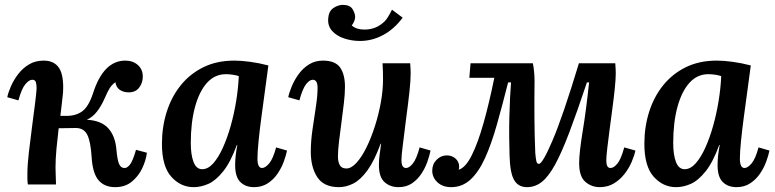

<svg xmlns="http://www.w3.org/2000/svg" viewBox="-20 -761 3198 792"><path d="M95 0Q93 -12 93 -23Q93 -34 93 -44Q93 -80 99 -132Q105 -184 112 -237Q119 -290 124.5 -333.5Q130 -377 131 -396Q131 -412 128 -422Q125 -432 113 -432Q100 -432 84.5 -413.5Q69 -395 56 -347L10 -360Q14 -380 25.5 -406Q37 -432 55.5 -456Q74 -480 100 -495.5Q126 -511 160 -511Q204 -511 224 -480Q244 -449 240 -379Q238 -357 235 -333Q232 -309 229 -283H255Q294 -283 320 -302.5Q346 -322 364 -377Q407 -511 497 -511Q528 -511 548.5 -493Q569 -475 569 -445Q569 -419 554 -399.5Q539 -380 511 -380Q489 -380 474 -390.5Q459 -401 456 -422Q442 -412 433 -398Q424 -384 412 -356Q397 -322 379 -299.5Q361 -277 338 -267Q397 -264 426 -232.5Q455 -201 460 -146Q464 -100 471.5 -84Q479 -68 493 -68Q504 -67 516 -82Q528 -97 541 -143L586 -131Q582 -99 566.5 -66.5Q551 -34 523.5 -11.5Q496 11 455 11Q411 11 386.5 -17.5Q362 -46 358 -113Q354 -177 340 -205Q326 -233 293 -233L222 -232Q217 -190 213 -148Q209 -106 209 -70Q209 -51 210 -32.5Q211 -14 211 0Z M947 -511Q975 -511 1012 -506Q1049 -501 1087 -491Q1081 -446 1073.5 -390.5Q1066 -335 1058.5 -279.5Q1051 -224 1046.5 -178Q1042 -132 1042 -107Q1042 -68 1061 -68Q1074 -68 1090 -86.5Q1106 -105 1119 -153L1164 -140Q1160 -120 1150.5 -94Q1141 -68 1124.5 -44Q1108 -20 1084 -4.5Q1060 11 1028 11Q993 11 971.5 -10Q950 -31 950 -80Q950 -118 959 -163H957Q931 -92 900.5 -54Q870 -16 839.5 -2.5Q809 11 779 11Q725 11 686.5 -32Q648 -75 648 -168Q648 -237 667.5 -299Q687 -361 725 -408.5Q763 -456 818.5 -483.5Q874 -511 947 -511ZM912 -455Q866 -455 834 -419.5Q802 -384 784.5 -320Q767 -256 767 -171Q767 -122 778.5 -92.5Q790 -63 814 -63Q838 -63 859.5 -87Q881 -111 899.5 -152Q918 -193 932 -243Q946 -293 954.5 -346Q963 -399 965 -447Q957 -450 942 -452.5Q927 -455 912 -455Z M1378 11Q1316 11 1289 -30Q1262 -71 1262 -135Q1262 -178 1269 -226.5Q1276 -275 1283 -320.5Q1290 -366 1290 -399Q1290 -432 1270 -432Q1257 -432 1242.5 -413.5Q1228 -395 1215 -347L1169 -360Q1173 -380 1184 -406Q1195 -432 1212.5 -456Q1230 -480 1255 -495.5Q1280 -511 1312 -511Q1363 -511 1383 -482.5Q1403 -454 1403 -403Q1403 -374 1398.5 -335.5Q1394 -297 1388.5 -256Q1383 -215 1378.5 -178Q1374 -141 1374 -115Q1374 -94 1381.5 -80Q1389 -66 1409 -66Q1429 -66 1450.5 -89.5Q1472 -113 1491.5 -152.5Q1511 -192 1526.5 -240.5Q1542 -289 1551 -339Q1560 -389 1560 -434Q1560 -448 1559.5 -468Q1559 -488 1558 -500H1672Q1673 -484 1673.5 -476.5Q1674 -469 1674 -459Q1674 -430 1669 -383Q1664 -336 1655 -270Q1646 -195 1641 -157.5Q1636 -120 1636 -100Q1636 -68 1655 -68Q1668 -68 1683 -86.5Q1698 -105 1711 -153L1756 -140Q1752 -120 1743 -94Q1734 -68 1718 -44Q1702 -20 1679 -4.5Q1656 11 1624 11Q1589 11 1566 -10Q1543 -31 1543 -80Q1543 -102 1546 -123Q1549 -144 1552 -168H1550Q1524 -97 1495.5 -58Q1467 -19 1437.5 -4Q1408 11 1378 11ZM1465 -592Q1431 -592 1399.5 -602.5Q1368 -613 1349.5 -634Q1331 -655 1334 -686Q1336 -714 1354 -727Q1372 -740 1393 -741Q1424 -741 1434.5 -723Q1445 -705 1445 -691Q1445 -684 1441.5 -674.5Q1438 -665 1431 -656Q1450 -639 1483 -639Q1525 -639 1555 -663Q1569 -673 1578.5 -688Q1588 -703 1597 -721L1641 -688Q1605 -640 1559.5 -616Q1514 -592 1465 -592Z M1841 11Q1806 11 1784.5 -9Q1763 -29 1763 -57Q1763 -84 1781 -102Q1799 -120 1823 -120Q1844 -120 1859 -107Q1874 -94 1874 -73Q1874 -67 1872 -61Q1900 -69 1925.5 -119.5Q1951 -170 1974.5 -253Q1998 -336 2019 -440H1916L1921 -500H2178Q2181 -486 2183 -466.5Q2185 -447 2185 -427Q2184 -350 2184.5 -275Q2185 -200 2188 -130Q2190 -107 2192.5 -96Q2195 -85 2203 -85Q2218 -85 2260 -183.5Q2302 -282 2368 -500H2518Q2519 -484 2519.5 -476.5Q2520 -469 2520 -459Q2520 -435 2516 -396Q2512 -357 2506 -312.5Q2500 -268 2494.5 -225.5Q2489 -183 2485 -149.5Q2481 -116 2481 -99Q2481 -68 2498 -68Q2512 -68 2527 -86.5Q2542 -105 2555 -153L2601 -140Q2597 -120 2586 -94Q2575 -68 2556.5 -44Q2538 -20 2512.5 -4.5Q2487 11 2454 11Q2420 11 2394.5 -11Q2369 -33 2369 -88Q2369 -131 2383.5 -219Q2398 -307 2410 -421H2401Q2360 -298 2328.5 -215Q2297 -132 2270 -82.5Q2243 -33 2215.5 -11Q2188 11 2154 11Q2118 11 2101 -18Q2084 -47 2082 -118Q2081 -149 2080.5 -190.5Q2080 -232 2081 -276Q2082 -320 2084 -358.5Q2086 -397 2088 -421H2076Q2052 -326 2029.5 -246.5Q2007 -167 1981 -109.5Q1955 -52 1921 -20.5Q1887 11 1841 11Z M2937 -511Q2965 -511 3002 -506Q3039 -501 3077 -491Q3071 -446 3063.5 -390.5Q3056 -335 3048.5 -279.5Q3041 -224 3036.5 -178Q3032 -132 3032 -107Q3032 -68 3051 -68Q3064 -68 3080 -86.5Q3096 -105 3109 -153L3154 -140Q3150 -120 3140.5 -94Q3131 -68 3114.5 -44Q3098 -20 3074 -4.5Q3050 11 3018 11Q2983 11 2961.5 -10Q2940 -31 2940 -80Q2940 -118 2949 -163H2947Q2921 -92 2890.5 -54Q2860 -16 2829.5 -2.5Q2799 11 2769 11Q2715 11 2676.5 -32Q2638 -75 2638 -168Q2638 -237 2657.5 -299Q2677 -361 2715 -408.5Q2753 -456 2808.5 -483.5Q2864 -511 2937 -511ZM2902 -455Q2856 -455 2824 -419.5Q2792 -384 2774.5 -320Q2757 -256 2757 -171Q2757 -122 2768.5 -92.5Q2780 -63 2804 -63Q2828 -63 2849.5 -87Q2871 -111 2889.5 -152Q2908 -193 2922 -243Q2936 -293 2944.5 -346Q2953 -399 2955 -447Q2947 -450 2932 -452.5Q2917 -455 2902 -455Z"/></svg>

Font: Lora SemiBold
Style: Italic
Weight: 600
Italic angle: -3°
Designer: Olga Karpushina, Alexei Vanyashin (Cyrillic)
Foundry: Cyreal
Version: Version 3.011; ttfautohint (v1.8.4.7-5d5b)